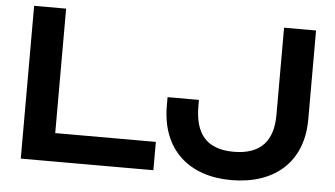

<svg xmlns="http://www.w3.org/2000/svg" viewBox="-52 -837 1637 939"><g transform="rotate(5 766.5 -367.5)"><path d="M79 -750V0H730V-139H236V-750ZM768 -321C768 -103 907 15 1113 15C1321 15 1463 -100 1463 -314V-750H1306V-321C1306 -197 1248 -124 1113 -124C977 -124 922 -199 922 -332V-362H768Z"/></g></svg>

Font: Bounded Med
Style: Regular
Weight: 500
Designer: Vlad Churkin
Version: Version 3.0